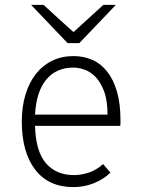

<svg xmlns="http://www.w3.org/2000/svg" viewBox="-20 -752 576 784"><path d="M123 -238Q126 -133 168 -85Q210 -37 282 -37Q311 -37 342 -47Q373 -57 401 -82Q409 -73 416 -64.5Q423 -56 431 -47Q403 -20 363.5 -4Q324 12 280 12Q178 12 123.5 -59.5Q69 -131 69 -256Q69 -316 84 -365.5Q99 -415 126.5 -450Q154 -485 193 -504Q232 -523 280 -523Q321 -523 356 -508Q391 -493 417 -460.5Q443 -428 457.5 -378.5Q472 -329 472 -260Q472 -255 472 -249.5Q472 -244 471 -238ZM280 -476Q209 -476 168.5 -426.5Q128 -377 123 -284H419Q419 -343 404.5 -380.5Q390 -418 369 -439Q348 -460 324 -468Q300 -476 280 -476ZM304 -576H256Q219 -615 181.5 -654Q144 -693 107 -732H158Q188 -704 218.5 -676.5Q249 -649 280 -621Q310 -649 341 -676.5Q372 -704 402 -732H453Q416 -693 378.5 -654Q341 -615 304 -576Z"/></svg>

Font: Transpass ExtraLight
Style: Regular
Weight: 200
Designer: Delve Withrington
Foundry: Delve Fonts
Version: Version 1.001;December 18, 2019;FontCreator 12.0.0.2547 64-b